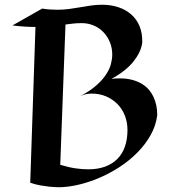

<svg xmlns="http://www.w3.org/2000/svg" viewBox="-20 -745 728 806"><path d="M640.1 -262.2Q634.8 -217.8 612.5 -178.2Q590.3 -138.7 557.1 -105Q523.9 -71.3 482.4 -44.2Q440.9 -17.1 396.7 1.7Q352.5 20.5 308.1 30.8Q263.7 41 225.1 41Q206.1 40.5 186.5 38.6Q169.4 36.6 148.4 33Q127.4 29.3 106.9 22L128.9 -631.8Q108.4 -631.8 84.5 -633.3Q60.5 -634.8 32.2 -638.2L157.2 -709Q174.3 -706.1 190.7 -705.1Q207 -704.1 221.2 -704.1Q246.6 -704.1 270.5 -707.3Q294.4 -710.4 317.4 -714.6Q340.3 -718.8 362.8 -721.9Q385.3 -725.1 408.2 -725.1Q445.8 -725.1 477.3 -714.6Q508.8 -704.1 531.5 -683.8Q554.2 -663.6 566.2 -634.3Q578.1 -605 577.1 -566.9Q574.7 -542.5 560.1 -516.1Q553.7 -504.9 544.4 -492.2Q535.2 -479.5 521.5 -466.3Q507.8 -453.1 489.7 -439.9Q471.7 -426.8 448.2 -414.1Q457 -415 465.3 -415.5Q473.6 -416 481 -416Q512.7 -416 536.4 -409.4Q560.1 -402.8 577.4 -391.8Q594.7 -380.9 606 -367.2Q617.2 -353.5 624 -338.9Q640.1 -304.7 640.1 -262.2ZM350.1 -34.2Q390.1 -34.2 420.9 -45.4Q451.7 -56.6 472.7 -77.9Q493.7 -99.1 504.4 -129.6Q515.1 -160.2 515.1 -199.2Q515.1 -232.4 503.9 -260.5Q492.7 -288.6 472.4 -308.8Q452.1 -329.1 424.8 -340.6Q397.5 -352.1 365.2 -352.1Q353 -352.1 340.6 -349.6Q328.1 -347.2 315.9 -340.8Q357.4 -362.8 383.8 -386Q410.2 -409.2 425 -431.9Q439.9 -454.6 445.6 -476.1Q451.2 -497.6 451.2 -516.1Q451.2 -543.9 441.2 -568.1Q431.2 -592.3 414.1 -610.1Q397 -627.9 373.5 -637.9Q350.1 -647.9 323.2 -647.9Q304.7 -647.9 288.1 -646.2Q271.5 -644.5 254.9 -642.1L232.9 -53.2Q268.1 -42.5 296.9 -38.3Q325.7 -34.2 350.1 -34.2Z"/></svg>

Font: Eagle Lake
Style: Regular
Weight: 400
Designer: Astigmatic (AOETI)
Foundry: Astigmatic (AOETI)
Version: Version 1.000